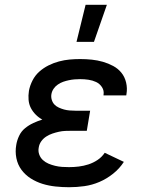

<svg xmlns="http://www.w3.org/2000/svg" viewBox="-20 -775 640 803"><path d="M269 8Q241 8 212.5 5Q184 2 158 -6Q132 -14 109 -28.5Q86 -43 70 -64.5Q54 -86 48.5 -113.5Q43 -141 48 -169Q51 -188 60 -207Q69 -226 85 -239Q101 -252 119.5 -260.5Q138 -269 157 -275Q142 -283 129.5 -295.5Q117 -308 109 -323.5Q101 -339 99.5 -357.5Q98 -376 101 -395Q105 -417 116 -438.5Q127 -460 144.5 -475.5Q162 -491 183 -501.5Q204 -512 226.5 -518Q249 -524 271 -526Q293 -528 315 -528Q340 -528 364 -525.5Q388 -523 410.5 -516.5Q433 -510 453.5 -499Q474 -488 488 -470.5Q502 -453 507.5 -429.5Q513 -406 509 -382L508 -376H413V-378Q416 -396 406.5 -410.5Q397 -425 382 -432Q367 -439 350 -441.5Q333 -444 315 -444Q303 -444 291.5 -443Q280 -442 268 -439.5Q256 -437 244.5 -433Q233 -429 222 -421.5Q211 -414 204 -403.5Q197 -393 195 -381Q193 -369 196.5 -357.5Q200 -346 207.5 -338Q215 -330 226 -325Q237 -320 248 -317Q259 -314 271 -313Q283 -312 295 -312H357L343 -228H281Q267 -228 253.5 -227.5Q240 -227 226.5 -224Q213 -221 199.5 -216.5Q186 -212 173.5 -204Q161 -196 152.5 -184Q144 -172 142 -158Q139 -143 144 -129Q149 -115 159.5 -105.5Q170 -96 183 -90.5Q196 -85 210.5 -81.5Q225 -78 239.5 -77Q254 -76 269 -76Q289 -76 309.5 -78.5Q330 -81 350 -87.5Q370 -94 388 -106Q406 -118 418 -136L498 -98Q480 -70 453 -48.5Q426 -27 395.5 -14Q365 -1 333 3.5Q301 8 269 8ZM300 -600 338 -755H427L373 -600Z"/></svg>

Font: Iosevka Etoile Medium
Style: Italic
Weight: 500
Italic angle: -9°
Designer: Belleve Invis
Foundry: Belleve Invis
Version: Version 22.1.2; ttfautohint (v1.8.4)